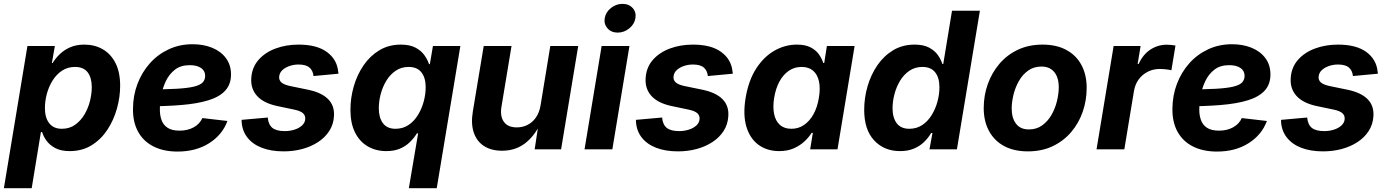

<svg xmlns="http://www.w3.org/2000/svg" viewBox="-38 -784 7283 1008"><path d="M-17.6 204.1 106 -542.5H250L234.4 -453.1H238.3Q252.4 -476.6 274.9 -498.8Q297.4 -521 329.6 -535.4Q361.8 -549.8 404.8 -549.8Q459 -549.8 501.5 -525.4Q543.9 -501 568.4 -452.9Q592.8 -404.8 592.8 -334Q592.8 -275.4 576.2 -215.1Q559.6 -154.8 526.6 -104Q493.7 -53.2 443.8 -22Q394 9.3 327.6 9.3Q282.2 9.3 252.7 -6.3Q223.1 -22 206.5 -44.9Q189.9 -67.9 183.1 -90.8H176.8L128.4 204.1ZM286.6 -107.9Q327.1 -107.9 356.7 -129.2Q386.2 -150.4 405.8 -183.6Q425.3 -216.8 434.6 -254.6Q443.8 -292.5 443.8 -326.7Q443.8 -375.5 422.4 -404.1Q400.9 -432.6 356 -432.6Q317.4 -432.6 287.8 -413.1Q258.3 -393.6 238.3 -361.6Q218.3 -329.6 208 -291.5Q197.8 -253.4 197.8 -216.3Q197.8 -166 220.5 -137Q243.2 -107.9 286.6 -107.9Z M894 11.7Q821.3 11.7 768.3 -14.9Q715.3 -41.5 687.3 -92Q659.2 -142.6 660.2 -213.4Q660.6 -282.7 683.8 -343.8Q707 -404.8 748.8 -451.7Q790.5 -498.5 847.7 -525.1Q904.8 -551.8 973.1 -551.8Q1030.8 -551.8 1076.4 -533Q1122.1 -514.2 1148.4 -478.5Q1174.8 -442.9 1174.8 -393.1Q1174.8 -341.8 1145 -308.8Q1115.2 -275.9 1057.1 -257.8Q999 -239.7 914.3 -232.7Q829.6 -225.6 719.2 -225.6L734.4 -314.5Q828.1 -314.5 887.7 -317.9Q947.3 -321.3 980.2 -329.3Q1013.2 -337.4 1026.1 -351.3Q1039.1 -365.2 1039.1 -386.2Q1039.1 -412.1 1017.6 -427Q996.1 -441.9 958 -441.9Q910.6 -441.9 880.1 -418Q849.6 -394 832.5 -357.7Q815.4 -321.3 808.3 -281.7Q801.3 -242.2 801.3 -210.9Q800.8 -179.2 810.1 -153.6Q819.3 -127.9 842 -113Q864.7 -98.1 904.8 -98.1Q947.3 -98.1 979 -115.7Q1010.7 -133.3 1024.4 -164.1L1156.2 -148.9Q1129.4 -76.2 1060.1 -32.2Q990.7 11.7 894 11.7Z M1451.2 10.7Q1384.8 10.7 1336.2 -8.3Q1287.6 -27.3 1260.3 -62.7Q1232.9 -98.1 1230.5 -147Q1230.5 -148.9 1230.5 -150.9Q1230.5 -152.8 1230.5 -154.8L1367.7 -167Q1371.1 -129.4 1392.3 -112.5Q1413.6 -95.7 1457 -95.7Q1483.9 -95.7 1507.8 -103.3Q1531.7 -110.8 1547.4 -125Q1563 -139.2 1564.5 -158.7Q1565.9 -177.2 1552.7 -189.5Q1539.6 -201.7 1506.8 -208.5L1416.5 -227.5Q1345.7 -242.7 1311.5 -280.5Q1277.3 -318.4 1281.2 -374Q1284.7 -430.2 1319.1 -469.5Q1353.5 -508.8 1408.7 -529.3Q1463.9 -549.8 1529.3 -549.8Q1625.5 -549.8 1678.2 -511Q1731 -472.2 1737.3 -409.2Q1737.8 -406.2 1738.3 -403.1Q1738.8 -399.9 1738.8 -397L1607.9 -384.8Q1605 -413.6 1586.7 -429.4Q1568.4 -445.3 1529.3 -445.3Q1505.4 -445.3 1482.7 -437.7Q1460 -430.2 1444.8 -416.3Q1429.7 -402.3 1427.7 -382.3Q1425.8 -364.3 1438.5 -352.1Q1451.2 -339.8 1484.4 -332.5L1579.1 -313Q1650.4 -298.3 1684.8 -263.4Q1719.2 -228.5 1715.3 -173.8Q1712.9 -130.9 1690.7 -96.4Q1668.5 -62 1631.8 -38.1Q1595.2 -14.2 1548.8 -1.7Q1502.4 10.7 1451.2 10.7Z M2254.9 204.1H2108.4L2157.2 -84H2150.9Q2135.7 -59.6 2114 -38.1Q2092.3 -16.6 2062 -3.7Q2031.7 9.3 1990.2 9.3Q1934.6 9.3 1891.8 -16.1Q1849.1 -41.5 1825.4 -89.6Q1801.8 -137.7 1801.8 -207Q1801.8 -270 1819.3 -330.8Q1836.9 -391.6 1870.8 -441.2Q1904.8 -490.7 1953.9 -520.3Q2002.9 -549.8 2066.4 -549.8Q2113.3 -549.8 2143.3 -533.9Q2173.3 -518.1 2190.2 -494.1Q2207 -470.2 2214.4 -447.3H2218.8L2234.9 -542.5H2378.9ZM2038.6 -107.9Q2077.1 -107.9 2106.7 -127.7Q2136.2 -147.5 2156.2 -180.2Q2176.3 -212.9 2186.5 -251Q2196.8 -289.1 2196.8 -326.2Q2196.8 -376 2174.3 -404.3Q2151.9 -432.6 2107.4 -432.6Q2068.8 -432.6 2039.6 -412.8Q2010.3 -393.1 1990.5 -360.6Q1970.7 -328.1 1960.7 -290Q1950.7 -252 1950.7 -215.3Q1950.7 -166.5 1972.4 -137.2Q1994.1 -107.9 2038.6 -107.9Z M2597.7 7.3Q2541.5 7.3 2503.4 -17.1Q2465.3 -41.5 2449.5 -87.6Q2433.6 -133.8 2444.3 -198.2L2501.5 -542.5H2647.5L2594.7 -223.6Q2586.4 -172.9 2607.7 -144Q2628.9 -115.2 2675.3 -115.2Q2706.1 -115.2 2731.9 -128.4Q2757.8 -141.6 2775.6 -167.2Q2793.5 -192.9 2799.8 -230L2851.1 -542.5H2997.6L2907.7 0H2769L2789.6 -136.2H2799.8Q2766.6 -67.4 2716.6 -30Q2666.5 7.3 2597.7 7.3Z M3030.8 0 3120.6 -542.5H3266.6L3176.8 0ZM3205.1 -612.8Q3171.4 -612.8 3151.6 -635Q3131.8 -657.2 3136.7 -688.5Q3142.1 -720.2 3169.4 -741.9Q3196.8 -763.7 3230 -763.7Q3263.7 -763.7 3283.4 -741.9Q3303.2 -720.2 3297.9 -688.5Q3293 -657.2 3265.6 -635Q3238.3 -612.8 3205.1 -612.8Z M3521.5 10.7Q3455.1 10.7 3406.5 -8.3Q3357.9 -27.3 3330.6 -62.7Q3303.2 -98.1 3300.8 -147Q3300.8 -148.9 3300.8 -150.9Q3300.8 -152.8 3300.8 -154.8L3438 -167Q3441.4 -129.4 3462.6 -112.5Q3483.9 -95.7 3527.3 -95.7Q3554.2 -95.7 3578.1 -103.3Q3602.1 -110.8 3617.7 -125Q3633.3 -139.2 3634.8 -158.7Q3636.2 -177.2 3623 -189.5Q3609.9 -201.7 3577.1 -208.5L3486.8 -227.5Q3416 -242.7 3381.8 -280.5Q3347.7 -318.4 3351.6 -374Q3355 -430.2 3389.4 -469.5Q3423.8 -508.8 3479 -529.3Q3534.2 -549.8 3599.6 -549.8Q3695.8 -549.8 3748.5 -511Q3801.3 -472.2 3807.6 -409.2Q3808.1 -406.2 3808.6 -403.1Q3809.1 -399.9 3809.1 -397L3678.2 -384.8Q3675.3 -413.6 3657 -429.4Q3638.7 -445.3 3599.6 -445.3Q3575.7 -445.3 3553 -437.7Q3530.3 -430.2 3515.1 -416.3Q3500 -402.3 3498 -382.3Q3496.1 -364.3 3508.8 -352.1Q3521.5 -339.8 3554.7 -332.5L3649.4 -313Q3720.7 -298.3 3755.1 -263.4Q3789.6 -228.5 3785.6 -173.8Q3783.2 -130.9 3761 -96.4Q3738.8 -62 3702.1 -38.1Q3665.5 -14.2 3619.1 -1.7Q3572.8 10.7 3521.5 10.7Z M4052.7 9.3Q3989.7 9.3 3944.6 -23.4Q3899.4 -56.2 3880.6 -118.7Q3861.8 -181.2 3876.5 -270.5Q3892.1 -362.8 3932.4 -424.8Q3972.7 -486.8 4028.3 -518.3Q4084 -549.8 4145 -549.8Q4189.9 -549.8 4218 -535.2Q4246.1 -520.5 4261.7 -498Q4277.3 -475.6 4284.2 -453.1H4289.1L4303.2 -542.5H4448.7L4358.9 0H4215.3L4229.5 -86.4H4223.1Q4208.5 -63 4185.1 -41.3Q4161.6 -19.5 4128.9 -5.1Q4096.2 9.3 4052.7 9.3ZM4116.7 -107.9Q4154.3 -107.9 4183.8 -128.4Q4213.4 -148.9 4233.4 -185.5Q4253.4 -222.2 4261.2 -271Q4269.5 -320.3 4261.7 -356.4Q4253.9 -392.6 4231 -412.6Q4208 -432.6 4170.4 -432.6Q4132.3 -432.6 4102.8 -412.1Q4073.2 -391.6 4053.7 -355.2Q4034.2 -318.8 4026.4 -271Q4018.6 -223.1 4025.9 -186.3Q4033.2 -149.4 4056.2 -128.7Q4079.1 -107.9 4116.7 -107.9Z M4687.5 9.3Q4603.5 9.3 4551.3 -46.9Q4499 -103 4499 -207Q4499 -270 4516.6 -330.8Q4534.2 -391.6 4568.1 -441.2Q4602.1 -490.7 4651.1 -520.3Q4700.2 -549.8 4763.7 -549.8Q4810.5 -549.8 4840.1 -533.9Q4869.6 -518.1 4886 -494.6Q4902.3 -471.2 4909.2 -448.2H4914.1L4960 -727.5H5106.4L4985.8 0H4841.8L4857.4 -85.9H4850.6Q4835.9 -60.5 4813.7 -38.8Q4791.5 -17.1 4760.3 -3.9Q4729 9.3 4687.5 9.3ZM4735.8 -107.9Q4774.4 -107.9 4804 -127.7Q4833.5 -147.5 4853.5 -180.2Q4873.5 -212.9 4883.8 -251Q4894 -289.1 4894 -326.2Q4894 -376 4871.6 -404.3Q4849.1 -432.6 4804.7 -432.6Q4766.1 -432.6 4736.8 -412.8Q4707.5 -393.1 4687.7 -360.6Q4668 -328.1 4658 -290Q4647.9 -252 4647.9 -215.3Q4647.9 -166.5 4669.7 -137.2Q4691.4 -107.9 4735.8 -107.9Z M5358.4 10.7Q5285.2 10.7 5233.4 -17.3Q5181.6 -45.4 5154.1 -96.7Q5126.5 -147.9 5126.5 -216.3Q5126.5 -282.2 5147.7 -342Q5168.9 -401.9 5208.7 -448.7Q5248.5 -495.6 5305.7 -522.7Q5362.8 -549.8 5435.5 -549.8Q5508.8 -549.8 5560.5 -521.7Q5612.3 -493.7 5639.6 -442.6Q5667 -391.6 5667 -322.3Q5667 -256.8 5646.2 -197Q5625.5 -137.2 5585.4 -90.3Q5545.4 -43.5 5488.3 -16.4Q5431.2 10.7 5358.4 10.7ZM5363.8 -104.5Q5404.3 -104.5 5433.8 -126Q5463.4 -147.5 5482.7 -181.4Q5502 -215.3 5511.2 -253.9Q5520.5 -292.5 5520.5 -326.2Q5520.5 -359.4 5510.3 -383.5Q5500 -407.7 5480 -421.1Q5460 -434.6 5429.7 -434.6Q5389.2 -434.6 5359.6 -413.3Q5330.1 -392.1 5311 -358.4Q5292 -324.7 5282.7 -286.4Q5273.4 -248 5273.4 -213.4Q5273.4 -164.6 5296.1 -134.5Q5318.8 -104.5 5363.8 -104.5Z M5718.8 0 5808.6 -542.5H5950.2L5934.6 -448.2H5939.9Q5962.9 -498.5 6002 -523.9Q6041 -549.3 6087.4 -549.3Q6098.6 -549.3 6111.3 -548.1Q6124 -546.9 6133.3 -544.9L6111.8 -415Q6102.1 -418 6084 -419.9Q6065.9 -421.9 6049.8 -421.9Q6016.6 -421.9 5988 -407.5Q5959.5 -393.1 5940.4 -367.4Q5921.4 -341.8 5915.5 -307.1L5864.7 0Z M6351.1 11.7Q6278.3 11.7 6225.3 -14.9Q6172.4 -41.5 6144.3 -92Q6116.2 -142.6 6117.2 -213.4Q6117.7 -282.7 6140.9 -343.8Q6164.1 -404.8 6205.8 -451.7Q6247.6 -498.5 6304.7 -525.1Q6361.8 -551.8 6430.2 -551.8Q6487.8 -551.8 6533.4 -533Q6579.1 -514.2 6605.5 -478.5Q6631.8 -442.9 6631.8 -393.1Q6631.8 -341.8 6602.1 -308.8Q6572.3 -275.9 6514.2 -257.8Q6456.1 -239.7 6371.3 -232.7Q6286.6 -225.6 6176.3 -225.6L6191.4 -314.5Q6285.2 -314.5 6344.7 -317.9Q6404.3 -321.3 6437.3 -329.3Q6470.2 -337.4 6483.2 -351.3Q6496.1 -365.2 6496.1 -386.2Q6496.1 -412.1 6474.6 -427Q6453.1 -441.9 6415 -441.9Q6367.7 -441.9 6337.2 -418Q6306.6 -394 6289.6 -357.7Q6272.5 -321.3 6265.4 -281.7Q6258.3 -242.2 6258.3 -210.9Q6257.8 -179.2 6267.1 -153.6Q6276.4 -127.9 6299.1 -113Q6321.8 -98.1 6361.8 -98.1Q6404.3 -98.1 6436 -115.7Q6467.8 -133.3 6481.4 -164.1L6613.3 -148.9Q6586.4 -76.2 6517.1 -32.2Q6447.8 11.7 6351.1 11.7Z M6908.2 10.7Q6841.8 10.7 6793.2 -8.3Q6744.6 -27.3 6717.3 -62.7Q6689.9 -98.1 6687.5 -147Q6687.5 -148.9 6687.5 -150.9Q6687.5 -152.8 6687.5 -154.8L6824.7 -167Q6828.1 -129.4 6849.4 -112.5Q6870.6 -95.7 6914.1 -95.7Q6940.9 -95.7 6964.8 -103.3Q6988.8 -110.8 7004.4 -125Q7020 -139.2 7021.5 -158.7Q7022.9 -177.2 7009.8 -189.5Q6996.6 -201.7 6963.9 -208.5L6873.5 -227.5Q6802.7 -242.7 6768.6 -280.5Q6734.4 -318.4 6738.3 -374Q6741.7 -430.2 6776.1 -469.5Q6810.5 -508.8 6865.7 -529.3Q6920.9 -549.8 6986.3 -549.8Q7082.5 -549.8 7135.3 -511Q7188 -472.2 7194.3 -409.2Q7194.8 -406.2 7195.3 -403.1Q7195.8 -399.9 7195.8 -397L7064.9 -384.8Q7062 -413.6 7043.7 -429.4Q7025.4 -445.3 6986.3 -445.3Q6962.4 -445.3 6939.7 -437.7Q6917 -430.2 6901.9 -416.3Q6886.7 -402.3 6884.8 -382.3Q6882.8 -364.3 6895.5 -352.1Q6908.2 -339.8 6941.4 -332.5L7036.1 -313Q7107.4 -298.3 7141.8 -263.4Q7176.3 -228.5 7172.4 -173.8Q7169.9 -130.9 7147.7 -96.4Q7125.5 -62 7088.9 -38.1Q7052.2 -14.2 7005.9 -1.7Q6959.5 10.7 6908.2 10.7Z"/></svg>

Font: Inter 16pt
Style: Bold Italic
Weight: 700
Italic angle: -9.3988°
Version: Version 4.001;git-66647c0bb